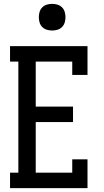

<svg xmlns="http://www.w3.org/2000/svg" viewBox="-20 -974 540 994"><path d="M32 0V-80H75V-655H32V-735H433V-586H354V-655H165V-422H358V-342H165V-80H354V-149H433V0ZM250 -816Q236 -816 222.5 -820Q209 -824 199 -834Q189 -844 185 -857.5Q181 -871 181 -885Q181 -899 185 -912.5Q189 -926 199 -936Q209 -946 222.5 -950Q236 -954 250 -954Q264 -954 277.5 -950Q291 -946 301 -936Q311 -926 315 -912.5Q319 -899 319 -885Q319 -871 315 -857.5Q311 -844 301 -834Q291 -824 277.5 -820Q264 -816 250 -816Z"/></svg>

Font: Iosevka Curly Slab Medium
Style: Regular
Weight: 500
Monospace: yes
Designer: Belleve Invis
Foundry: Belleve Invis
Version: Version 22.1.2; ttfautohint (v1.8.4)